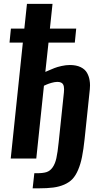

<svg xmlns="http://www.w3.org/2000/svg" viewBox="-20 -830 523 1005"><path d="M150.9 155.8 159.7 76.7H172.9Q205.1 76.7 223.6 70.8Q242.2 64.9 255.4 46.1Q268.6 27.3 275.1 -2.2Q281.7 -31.7 287.1 -85L314.5 -346.2Q315.4 -355.5 315.4 -362.8Q315.4 -378.4 310.5 -387.7Q303.7 -401.4 279.3 -401.4Q272.9 -401.4 264.9 -399.9Q256.8 -398.4 250 -396.5Q243.2 -394.5 235.8 -392.1Q228.5 -389.6 223.9 -387.5Q219.2 -385.3 214.8 -383.3Q210.4 -381.3 210 -381.3L169.9 0H36.1L99.6 -606.9H29.8L37.1 -680.2H107.4L121.1 -809.6H254.9L241.2 -680.2H378.9L371.6 -606.9H233.9L217.3 -453.6Q219.7 -454.6 234.9 -461.2Q250 -467.8 264.6 -473.6Q279.3 -479.5 302.2 -484.6Q325.2 -489.7 345.7 -489.7Q379.4 -489.7 402.3 -478.5Q425.3 -467.3 435.8 -448.2Q446.3 -429.2 449.2 -408.2Q451.2 -396.5 451.2 -383.3Q451.2 -373.5 450.2 -362.8L422.9 -102.5Q417 -47.4 409.4 -9.3Q401.9 28.8 388.9 59.1Q376 89.4 359.4 106.9Q342.8 124.5 316.7 136Q290.5 147.5 259 151.6Q227.5 155.8 182.1 155.8Z"/></svg>

Font: Oswald
Style: Medium
Weight: 500
Designer: Vernon Adams
Foundry: Vernon Adams
Version: 3.0; ttfautohint (v0.94.23-7a4d-dirty) -l 8 -r 50 -G 150 -x 